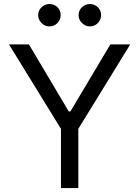

<svg xmlns="http://www.w3.org/2000/svg" viewBox="-20 -952 705 972"><path d="M25.4 -727.1H126.5L328.1 -387.7H336.4L538.6 -727.1H639.2L376.5 -299.8V0H288.6V-299.8ZM230 -818.4Q207.5 -818.4 190.4 -835.4Q173.3 -852.5 173.3 -875Q173.3 -899.4 190.4 -915.5Q207.5 -931.6 230 -931.6Q254.4 -931.6 270.8 -915.5Q287.1 -899.4 287.1 -875Q287.1 -852.5 270.8 -835.4Q254.4 -818.4 230 -818.4ZM434.6 -818.4Q412.1 -818.4 395 -835.4Q377.9 -852.5 377.9 -875Q377.9 -899.4 395 -915.5Q412.1 -931.6 434.6 -931.6Q459 -931.6 475.3 -915.5Q491.7 -899.4 491.7 -875Q491.7 -852.5 475.3 -835.4Q459 -818.4 434.6 -818.4Z"/></svg>

Font: Sahel VF Regular
Style: Regular
Weight: 400
Foundry: Saber Rastikerdar (saber.rastikerdar@gmail.com)
Version: Version 3.4.0